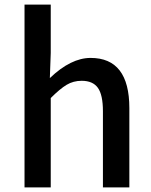

<svg xmlns="http://www.w3.org/2000/svg" viewBox="-20 -817 660 837"><path d="M86.9 0V-796.9H201.2V-585.9L197.3 -476.6Q289.1 -564.5 375 -564.5Q543.9 -564.5 543.9 -345.7V0H428.7V-332Q428.7 -403.3 406.7 -434.1Q384.8 -464.8 335.9 -464.8Q299.8 -464.8 270.5 -447.3Q241.2 -429.7 201.2 -389.6V0Z"/></svg>

Font: Gen Shin Gothic Medium
Style: Regular
Weight: 500
Designer: [Source Han Sans]
Ryoko NISHIZUKA  (kana & ideographs); Paul D. Hunt (Latin, Greek & Cyrillic); Wenlong ZHANG  (bopomofo
Version: Version 1.002.20150607